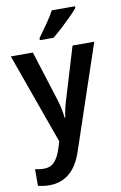

<svg xmlns="http://www.w3.org/2000/svg" viewBox="-107 -825 711 1124"><g transform="rotate(-10 249.0 -263.0)"><path d="M1 -542H132L225 -247Q234 -219 240 -190.5Q246 -162 249 -134H253Q256 -160 262.5 -188Q269 -216 279 -247L368 -542H497L290 73Q262 158 212.5 199Q163 240 95 240Q73 240 56.5 237.5Q40 235 26 232V133Q36 135 50 137Q64 139 78 139Q118 139 141.5 113.5Q165 88 180 41L194 -3ZM422 -756Q407 -737 379 -709Q351 -681 320.5 -653Q290 -625 266 -606H185V-618Q209 -651 237.5 -691.5Q266 -732 284 -766H422Z"/></g></svg>

Font: Noto Sans Sinhala UI SemiCondensed SemiBold
Style: Regular
Weight: 600
Width: 4
Designer: Jelle Bosma - Monotype Design Team
Foundry: Monotype Imaging Inc.
Version: Version 2.006; ttfautohint (v1.8.4.7-5d5b)